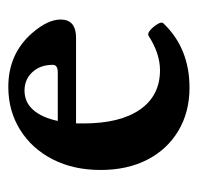

<svg xmlns="http://www.w3.org/2000/svg" viewBox="-27 -438 476 462"><g transform="rotate(-90 211.0 -207.0)"><path d="M231 11Q172 11 127 -16Q82 -43 57.5 -91Q33 -139 33 -203Q33 -268 58.5 -318Q84 -368 129.5 -396.5Q175 -425 233 -425Q313 -425 363 -367Q395 -330 395 -299Q395 -262 351 -262H145Q145 -254 145 -244Q145 -156 178.5 -108Q212 -60 273 -60Q313 -60 355 -87Q361 -91 369.5 -83.5Q378 -76 384 -66Q390 -56 386 -52Q326 11 231 11ZM224 -386Q196 -386 177.5 -365Q159 -344 151 -306H268Q286 -306 286 -318Q286 -348 268.5 -367Q251 -386 224 -386Z"/></g></svg>

Font: Junicode
Style: Bold
Weight: 700
Designer: Peter S. Baker
Version: Version 2.100; ttfautohint (v1.8.4)